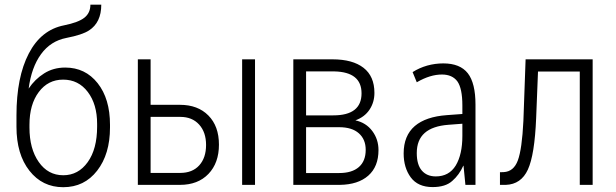

<svg xmlns="http://www.w3.org/2000/svg" viewBox="-20 -778 2591 808"><path d="M245.6 -442.9Q182.1 -442.9 143.1 -390.6Q104 -338.4 104 -252.9V-241.2Q104 -151.9 143.1 -96.2Q182.1 -40.5 246.1 -40.5Q309.6 -40.5 349.1 -95.7Q388.7 -150.9 388.7 -245.1V-256.8Q388.7 -339.4 349.4 -391.1Q310.1 -442.9 245.6 -442.9ZM254.4 -493.7Q338.9 -493.7 390.9 -428Q442.9 -362.3 442.9 -252.9V-241.2Q442.9 -129.4 388.9 -59.8Q335 9.8 246.1 9.8Q158.2 9.8 103.8 -59.6Q49.3 -128.9 49.3 -244.6V-292.5Q49.3 -453.1 101.1 -552.7Q152.8 -652.3 249.5 -671.4Q310.1 -683.6 335.2 -703.6Q360.4 -723.6 360.4 -758.3H406.2Q406.2 -683.1 354.5 -649.9Q326.2 -631.3 259.5 -618.4Q192.9 -605.5 152.6 -550Q112.3 -494.6 100.6 -405.3Q127 -444.8 165.8 -469.2Q204.6 -493.7 254.4 -493.7Z M1053.2 0H999V-528.3H1053.2ZM613.8 -286.1V-50.3H738.3Q789.6 -50.3 818.4 -82Q847.2 -113.8 847.2 -168Q847.2 -221.7 817.9 -253.9Q788.6 -286.1 738.8 -286.1ZM613.8 -336.9H737.3Q812.5 -336.9 856.9 -292Q901.4 -247.1 901.4 -169.4Q901.4 -92.3 857.2 -46.1Q813 0 737.3 0H560.1V-528.3H613.8Z M1268.1 -292.5H1382.8Q1501.5 -292.5 1501.5 -385.3Q1501.5 -475.1 1386.7 -477.5H1268.1ZM1268.1 -242.7V-49.8H1407.2Q1461.4 -49.8 1490.2 -75Q1519 -100.1 1519 -147.5Q1519 -191.4 1490.2 -217Q1461.4 -242.7 1407.2 -242.7ZM1214.4 0V-528.3H1379.4Q1463.9 -528.3 1509.8 -492.7Q1555.7 -457 1555.7 -387.2Q1555.7 -347.7 1535.2 -316.7Q1514.6 -285.6 1475.6 -271.5Q1520.5 -261.7 1546.6 -226.8Q1572.8 -191.9 1572.8 -146.5Q1572.8 -76.7 1529.8 -38.8Q1486.8 -1 1410.2 0Z M1925.8 -206.1V-257.3L1867.7 -252.9Q1800.8 -248 1767.3 -218.5Q1733.9 -189 1733.9 -133.8Q1733.9 -85 1755.1 -60.3Q1776.4 -35.6 1814 -35.6Q1869.6 -35.6 1897.9 -81.5Q1925.8 -127.9 1925.8 -206.1ZM1777.8 -502Q1811 -511.2 1845.7 -511.2Q1916 -511.2 1948.7 -469.7Q1981 -428.2 1981 -337.9V-1V0H1979.5H1939.5H1938.5V-1L1930.7 -80.6H1929.7Q1912.6 -42 1883.3 -16.6Q1868.7 -3.4 1848.1 2.9Q1827.1 9.3 1800.8 9.3Q1738.8 9.3 1708.5 -31.7Q1678.7 -72.3 1678.7 -132.3Q1678.7 -207 1725.6 -247.6Q1772 -287.1 1860.8 -293.5L1925.8 -298.3V-334Q1925.8 -405.8 1904.8 -435.5Q1883.3 -464.4 1839.8 -464.4Q1790.5 -464.4 1735.4 -432.6L1734.4 -431.6L1733.4 -433.1L1716.8 -473.6L1716.3 -474.6L1717.3 -475.1Q1744.1 -492.2 1777.8 -502Z M2474.1 -528.3V0H2419.9V-477.1H2244.1L2236.3 -281.2Q2230 -126 2201.4 -64.2Q2172.9 -2.4 2108.9 0H2084V-53.2L2099.6 -53.7Q2141.6 -55.7 2159.2 -102.8Q2176.8 -149.9 2182.6 -269L2191.9 -528.3Z"/></svg>

Font: MAUL Condensed Light
Style: Light
Weight: 300
Designer: MAUL
Version: Version 2.137; 2017; ttfautohint (v1.8.3)